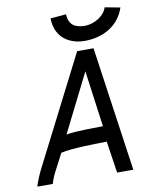

<svg xmlns="http://www.w3.org/2000/svg" viewBox="-91 -896 768 964"><g transform="rotate(-10 293.5 -414.0)"><path d="M396 -753.9C350.6 -753.9 314.5 -770 312.5 -827.1L232.4 -820.3C234.4 -710.4 319.8 -679.2 381.3 -679.2C480.5 -679.2 559.1 -727.1 587.4 -813.5L509.3 -828.1C499 -790 448.7 -753.9 396 -753.9ZM397.5 -241.7 309.1 -240.2C268.1 -238.3 240.7 -238.3 210 -231.9L358.4 -528.3ZM427.2 0H509.8L418.9 -635.3H335.4L51.3 -77.6C41 -56.6 23.4 -13.7 20.5 0H99.6C102.1 -13.7 115.2 -44.9 123 -59.1L168.5 -146.5C225.1 -159.7 333.5 -160.6 402.8 -162.1Z"/></g></svg>

Font: Fantasque Sans Mono
Style: RegItalic
Weight: 400
Italic angle: -11°
Monospace: yes
Designer: Jany Belluz
Version: Version 1.6.3